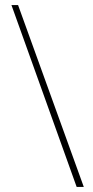

<svg xmlns="http://www.w3.org/2000/svg" viewBox="-20 -734 367 754"><path d="M51 -714H25L281 0H309Z"/></svg>

Font: Noto Sans Arabic UI XCn Th
Style: Regular
Weight: 100
Width: 2
Designer: Monotype Design Team, Nadine Chahine and Nizar Qandah
Foundry: Monotype Imaging Inc.
Version: Version 2.010